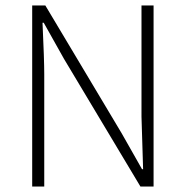

<svg xmlns="http://www.w3.org/2000/svg" viewBox="-20 -679 676 699"><path d="M141.1 -409.2V0H97.2V-659.2H145L422.9 -193.8L497.1 -63H501L495.1 -254.9V-659.2H539.1V0H491.2L212.9 -464.8L139.2 -596.2H134.8Q141.1 -460 141.1 -409.2Z"/></svg>

Font: SourceSansPro-Light
Style: Regular
Weight: 300
Designer: Paul D. Hunt
Foundry: Adobe Systems Incorporated
Version: Version 2.020;PS 2.0;hotconv 1.0.86;makeotf.lib2.5.63406